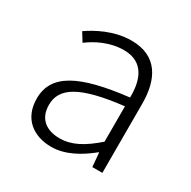

<svg xmlns="http://www.w3.org/2000/svg" viewBox="-131 -674 808 813"><g transform="rotate(30 273.5 -267.0)"><path d="M218 13C286 13 350 -24 404 -68H406L412 0H461V-338C461 -456 416 -547 289 -547C202 -547 128 -505 87 -477L113 -435C150 -463 211 -496 281 -496C382 -496 405 -414 403 -335C168 -308 63 -252 63 -134C63 -35 132 13 218 13ZM230 -36C171 -36 121 -64 121 -137C121 -219 193 -268 403 -292V-119C340 -64 289 -36 230 -36Z"/></g></svg>

Font: Noto Sans CJK Light
Style: Regular
Weight: 300
Designer: Ryoko NISHIZUKA (kana & ideographs); Paul D. Hunt (Latin, Greek & Cyrillic); Wenlong ZHANG (bopomofo); Sandoll Communica
Foundry: Adobe Systems Incorporated
Version: Version 1.000;PS 1;hotconv 1.0.78;makeotf.lib2.5.61930